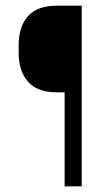

<svg xmlns="http://www.w3.org/2000/svg" viewBox="-20 -659 390 679"><path d="M181.5 -332.5Q112 -332.5 79 -370Q46 -407.5 46 -472V-500Q46 -564.5 79 -601.8Q112 -639 181.5 -639H225L225.5 -332.5ZM269 0H208.5V-639H269Z"/></svg>

Font: Anek Gujarati Light
Style: Regular
Weight: 300
Designer: Mrunmayee Ghaisas (Gujarati), Yesha Goshar (Latin)
Foundry: Ek Type
Version: Version 1.003